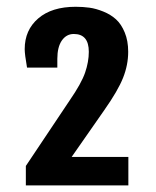

<svg xmlns="http://www.w3.org/2000/svg" viewBox="-20 -880 462 569"><path d="M56.6 -330.6V-388.2L186.5 -582.5Q221.2 -632.8 232.2 -664.8Q243.2 -696.8 243.2 -726.6Q243.2 -779.3 198.7 -779.3Q176.8 -779.3 163.3 -760Q149.9 -740.7 149.9 -705.6V-679.7H60.1Q53.2 -719.2 53.2 -734.4Q53.2 -791 93.3 -825.4Q133.3 -859.9 204.1 -859.9Q226.1 -859.9 245.4 -857.2Q264.6 -854.5 286.4 -845.7Q308.1 -836.9 323.7 -822.8Q339.4 -808.6 349.6 -783.9Q359.9 -759.3 359.9 -726.6Q359.9 -687.5 344.7 -649.4Q329.6 -611.3 289.1 -553.7L192.4 -415H360.4V-330.6Z"/></svg>

Font: FjallaOne
Style: Regular
Weight: 400
Designer: Irina Smirnova
Foundry: Irina Smirnova
Version: Version 1.001